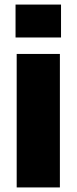

<svg xmlns="http://www.w3.org/2000/svg" viewBox="-20 -820 335 840"><path d="M53 0V-584H242V0ZM48 -656V-800H247V-656Z"/></svg>

Font: BDO Grotesk Black
Style: Regular
Weight: 900
Designer: Deni Anggara
Foundry: Lokal Container
Version: Version 2.000